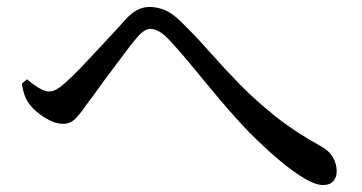

<svg xmlns="http://www.w3.org/2000/svg" viewBox="-20 -618 1040 552"><path d="M909 -86Q887 -86 853.5 -106Q820 -126 779.5 -160.5Q739 -195 696 -238Q654 -282 613.5 -330Q573 -378 535 -424.5Q497 -471 461 -509Q447 -523 434.5 -529Q422 -535 412 -535Q403 -535 393.5 -528.5Q384 -522 372 -508Q359 -493 340.5 -468Q322 -443 301.5 -416Q281 -389 262.5 -363Q244 -337 230 -319Q213 -294 198 -278Q183 -262 161 -262Q138 -262 110 -279Q82 -296 65 -318Q56 -329 50.5 -345Q45 -361 43 -378L58 -390Q75 -375 92 -365Q109 -355 121 -355Q132 -355 144 -362Q156 -369 171 -383Q189 -399 212 -423Q235 -447 259.5 -473.5Q284 -500 305.5 -523Q327 -546 340 -561Q356 -579 373 -588.5Q390 -598 410 -598Q433 -598 455 -588.5Q477 -579 502 -554Q543 -514 583.5 -468Q624 -422 670 -375Q716 -328 772.5 -283Q829 -238 902 -198Q927 -184 937.5 -165Q948 -146 948 -126Q948 -108 938 -97Q928 -86 909 -86Z"/></svg>

Font: Noto Serif SC ExtraLight Medium
Style: Regular
Weight: 500
Version: Version 2.002-H1;hotconv 1.1.0;makeotfexe 2.6.0